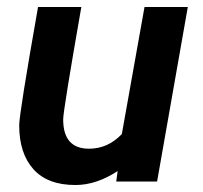

<svg xmlns="http://www.w3.org/2000/svg" viewBox="-20 -520 581 550"><path d="M430 0H313L317 -30Q256 10 196 10Q116 10 75.5 -35.5Q35 -81 35 -161Q35 -194 89 -500H213Q161 -203 161 -178Q161 -94 235 -94Q289 -94 329 -136L394 -500H518Z"/></svg>

Font: Cabin
Style: Bold Italic
Weight: 700
Designer: Pablo Impallari
Foundry: Pablo Impallari. www.impallari.com Igino Marini. www.ikern.com
Version: Version 1.005